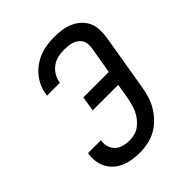

<svg xmlns="http://www.w3.org/2000/svg" viewBox="-206 -873 1012 1012"><g transform="rotate(-45 300.0 -367.5)"><path d="M254 8Q226 8 199 4Q172 0 147.5 -10Q123 -20 103.5 -37Q84 -54 71.5 -77Q59 -100 55.5 -127.5Q52 -155 57 -183V-184H153V-183Q149 -160 155.5 -138Q162 -116 178 -101.5Q194 -87 216 -81.5Q238 -76 261 -76Q280 -76 300 -81.5Q320 -87 336.5 -100Q353 -113 366 -129.5Q379 -146 387.5 -164.5Q396 -183 401 -202.5Q406 -222 410 -241L424 -326H234L247 -409H437L463 -563Q465 -578 463.5 -592.5Q462 -607 454.5 -619Q447 -631 435.5 -639Q424 -647 410.5 -651.5Q397 -656 382.5 -657.5Q368 -659 354 -659Q331 -659 308 -654Q285 -649 265 -635Q245 -621 232 -600Q219 -579 215 -557L214 -551H118L120 -561Q124 -587 135 -612.5Q146 -638 164 -660Q182 -682 205.5 -698.5Q229 -715 254.5 -725Q280 -735 307 -739Q334 -743 361 -743Q389 -743 417 -739.5Q445 -736 469.5 -725.5Q494 -715 514 -698Q534 -681 546 -657.5Q558 -634 560 -606Q562 -578 558 -550L504 -227Q499 -197 490 -167.5Q481 -138 464.5 -110.5Q448 -83 425 -59.5Q402 -36 374 -20.5Q346 -5 315 1.5Q284 8 254 8Z"/></g></svg>

Font: Iosevka Aile Medium
Style: Italic
Weight: 500
Italic angle: -9°
Designer: Belleve Invis
Foundry: Belleve Invis
Version: Version 31.1.0; ttfautohint (v1.8.4)